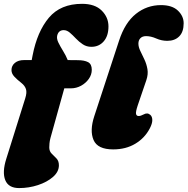

<svg xmlns="http://www.w3.org/2000/svg" viewBox="-34 -746 956 978"><path d="M24.5 -389Q24.5 -411.5 42 -425.8Q59.5 -440 88.5 -440H127.5L132 -463.5Q155.5 -585 215 -655.8Q274.5 -726.5 384 -726.5Q449.5 -726.5 484 -692.2Q518.5 -658 518.5 -611.5Q518.5 -563 494.2 -535.2Q470 -507.5 431.5 -507.5Q407 -507.5 387.8 -520.2Q368.5 -533 352.5 -550Q336.5 -567 321.5 -579.8Q306.5 -592.5 290.5 -592.5Q264.5 -592.5 257.5 -565.5Q253.5 -549.5 263.2 -529.5Q273 -509.5 287.2 -486.5Q301.5 -463.5 311 -440L361.5 -439.5Q395.5 -439.5 414.5 -429.5Q433.5 -419.5 433.5 -390.5Q433.5 -365.5 418.2 -344Q403 -322.5 378.8 -309.2Q354.5 -296 327 -296H293.5L223 -43Q219 -27.5 218 -15.5Q217 -3.5 217 5Q217 24.5 229.2 36.5Q241.5 48.5 253.8 61.2Q266 74 266 96Q266 129 236 155.2Q206 181.5 159.5 196.8Q113 212 63.5 212Q9 212 -7.2 171.5Q-23.5 131 -2 63L94.5 -245Q104 -275 98.2 -292.2Q92.5 -309.5 75.5 -323Q52.5 -341 38.5 -356.2Q24.5 -371.5 24.5 -389ZM786 -720Q843 -720 872.2 -692Q901.5 -664 901.5 -627.5Q901.5 -583.5 879 -560.8Q856.5 -538 818 -538Q789 -538 761.8 -550Q734.5 -562 710 -562Q691.5 -562 681.2 -551.5Q671 -541 671 -524Q671 -506.5 680.8 -486.5Q690.5 -466.5 701.5 -443.2Q712.5 -420 717 -393.8Q721.5 -367.5 711.5 -338L667.5 -209Q656.5 -176 659 -165.5Q661.5 -155 672.5 -155Q682.5 -155 697.5 -163Q716.5 -174 731.5 -161Q741.5 -152.5 741.8 -134.5Q742 -116.5 728.5 -91Q703 -42.5 655 -13.8Q607 15 542.5 15Q463 15 442.5 -33Q422 -81 446.5 -155L572.5 -539Q602.5 -631 658.5 -675.5Q714.5 -720 786 -720Z"/></svg>

Font: Fraunces 9pt SuperSoft Black
Style: Italic
Weight: 900
Italic angle: -16°
Version: Version 1.000;[0bf87f6ff]